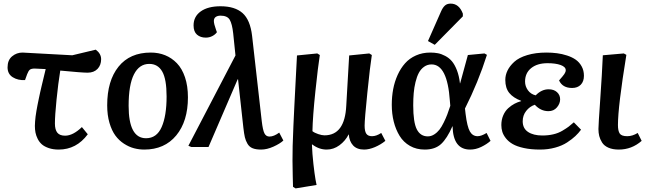

<svg xmlns="http://www.w3.org/2000/svg" viewBox="-20 -817 3596 1067"><path d="M285.2 -130.9Q285.2 -96.2 298.6 -79.6Q312 -63 341.8 -63Q385.7 -63 435.1 -110.8L467.8 -70.8Q404.8 14.2 306.2 14.2Q275.4 14.2 251.5 6.1Q227.5 -2 213.1 -14.4Q198.7 -26.9 189.7 -44.7Q180.7 -62.5 177.2 -80.1Q173.8 -97.7 173.8 -117.2Q173.8 -127.9 175 -142.1Q176.3 -156.2 177.7 -169.2Q179.2 -182.1 182.6 -201.4Q186 -220.7 188.5 -233.6Q190.9 -246.6 195.8 -269.3Q200.7 -292 203.1 -303.5Q205.6 -314.9 211.4 -339.4Q217.3 -363.8 219.2 -371.8Q221.2 -379.9 227.1 -404.8Q232.9 -429.7 233.9 -433.1Q189.5 -436 172.9 -436Q154.3 -436 146.2 -429.9Q138.2 -423.8 130.9 -404.8L119.1 -372.1Q80.1 -369.6 51 -387.7Q22 -405.8 22 -442.9Q22 -482.9 47.1 -503.9Q72.3 -524.9 105 -524.9L381.8 -509.8L512.2 -541Q542 -519 542 -487.8Q542 -455.1 522 -434.1Q502 -413.1 466.8 -413.1Q435.1 -413.1 314.9 -424.8Q303.2 -353 294.2 -263.4Q285.2 -173.8 285.2 -130.9Z M575.7 -231.9Q575.7 -368.2 638.7 -446.5Q701.7 -524.9 817.9 -524.9Q861.3 -524.9 897.9 -510Q934.6 -495.1 963.1 -465.6Q991.7 -436 1008.1 -387.5Q1024.4 -338.9 1024.4 -275.9Q1024.4 -143.1 959.5 -64.5Q894.5 14.2 781.7 14.2Q752.4 14.2 724.6 6.8Q696.8 -0.5 669.2 -18.3Q641.6 -36.1 621.3 -63.5Q601.1 -90.8 588.4 -134Q575.7 -177.2 575.7 -231.9ZM791.5 -48.8Q851.1 -48.8 878.4 -111.1Q905.8 -173.3 905.8 -280.8Q905.8 -377 881.6 -419.4Q857.4 -461.9 809.6 -461.9Q753.9 -461.9 724.4 -403.6Q694.8 -345.2 694.8 -229Q694.8 -48.8 791.5 -48.8Z M1275.9 -631.8Q1270 -684.6 1256.6 -707.3Q1243.2 -730 1205.6 -730Q1189 -730 1178.7 -722.7Q1168.5 -715.3 1168.5 -700.2Q1168.5 -685.1 1180.7 -650.9L1185.5 -638.2Q1176.8 -625.5 1160.2 -616.7Q1143.6 -607.9 1123.5 -607.9Q1093.8 -607.9 1074.7 -624.5Q1055.7 -641.1 1055.7 -675.8Q1055.7 -725.1 1095.7 -753.7Q1135.7 -782.2 1205.6 -782.2Q1285.2 -782.2 1327.9 -744.4Q1370.6 -706.5 1380.9 -618.2L1434.6 -144Q1440.4 -94.2 1449.5 -76.2Q1458.5 -58.1 1477.5 -58.1Q1502 -58.1 1531.7 -80.1L1554.7 -36.1Q1536.1 -18.6 1499.8 -2.2Q1463.4 14.2 1430.7 14.2Q1401.9 14.2 1383.8 6.8Q1365.7 -0.5 1355.5 -17.8Q1345.2 -35.2 1340.8 -54.2Q1336.4 -73.2 1332.5 -106.9L1302.7 -377.9L1299.8 -374L1138.7 0H1043.5L1026.9 -6.8L1288.6 -508.8Z M2003.4 14.2Q1963.4 14.2 1942.1 -9Q1920.9 -32.2 1918.5 -69.8H1917.5Q1898.9 -33.7 1866.5 -9.8Q1834 14.2 1795.4 14.2Q1752.9 14.2 1715.3 -14.2H1713.4Q1715.3 37.6 1721.7 93.8Q1728 149.9 1733.4 180.7L1739.3 210.9L1622.6 230L1608.4 221.2Q1608.4 217.3 1606.9 163.8Q1605.5 110.4 1605.5 76.2Q1605.5 37.6 1606.4 -6.6Q1607.4 -50.8 1610.6 -118.7Q1613.8 -186.5 1615.7 -226.1Q1617.7 -265.6 1623 -367.4Q1628.4 -469.2 1630.4 -508.8L1743.2 -520L1757.3 -511.2Q1747.6 -450.7 1732.7 -309.3Q1717.8 -168 1716.3 -87.9Q1728 -78.6 1748.5 -71.8Q1769 -64.9 1783.2 -64.9Q1896.5 -64.9 1904.3 -230L1920.4 -508.8L2032.2 -520L2046.4 -511.2Q2036.6 -450.2 2021.5 -301.8Q2006.3 -153.3 2006.3 -119.1Q2006.3 -87.9 2015.6 -74Q2024.9 -60.1 2047.4 -60.1Q2071.3 -60.1 2098.6 -78.1L2121.6 -34.2Q2095.7 -13.2 2063.5 0.5Q2031.2 14.2 2003.4 14.2Z M2431.2 -753.9Q2440.9 -775.9 2452.9 -786.4Q2464.8 -796.9 2484.4 -796.9Q2531.2 -796.9 2552.2 -741.2V-726.1L2396 -567.9L2358.4 -588.9ZM2340.3 14.2Q2293.9 14.2 2258.1 -6.3Q2222.2 -26.9 2200.7 -62Q2179.2 -97.2 2168.2 -140.9Q2157.2 -184.6 2157.2 -234.9Q2157.2 -279.8 2165 -321.5Q2172.9 -363.3 2189.7 -400.4Q2206.5 -437.5 2231 -465.1Q2255.4 -492.7 2291.5 -508.8Q2327.6 -524.9 2371.1 -524.9Q2394 -524.9 2413.3 -521.2Q2432.6 -517.6 2454.1 -506.3Q2475.6 -495.1 2491.2 -476.8Q2506.8 -458.5 2519 -427.2Q2531.2 -396 2536.1 -354H2537.1Q2541 -366.7 2580.1 -511.2L2672.4 -520L2686 -512.2Q2637.7 -359.9 2564 -213.9L2567.4 -184.1Q2576.2 -112.8 2591.3 -86.4Q2606.4 -60.1 2634.3 -60.1Q2654.8 -60.1 2684.1 -78.1L2706.1 -34.2Q2684.6 -15.1 2654.3 -0.5Q2624 14.2 2592.3 14.2Q2498 14.2 2495.1 -115.2H2494.1Q2464.8 -47.9 2431.4 -16.8Q2397.9 14.2 2340.3 14.2ZM2357.4 -59.1Q2376 -59.1 2392.8 -69.8Q2409.7 -80.6 2421.9 -96.2Q2434.1 -111.8 2446 -136.2Q2458 -160.6 2465.8 -181.2Q2473.6 -201.7 2482.4 -229L2480 -256.8Q2466.3 -459 2378.4 -459Q2355 -459 2336.9 -446Q2318.8 -433.1 2307.6 -412.1Q2296.4 -391.1 2289.1 -360.8Q2281.7 -330.6 2279.1 -299.3Q2276.4 -268.1 2276.4 -231.9Q2276.4 -137.2 2296.4 -98.1Q2316.4 -59.1 2357.4 -59.1Z M2981 14.2Q2930.2 14.2 2891.4 5.6Q2852.5 -2.9 2829.3 -16.4Q2806.2 -29.8 2791.5 -48.3Q2776.9 -66.9 2771.5 -84.7Q2766.1 -102.5 2766.1 -122.1Q2766.1 -151.4 2776.6 -175.8Q2787.1 -200.2 2804.4 -215.8Q2821.8 -231.4 2839.6 -240.7Q2857.4 -250 2876 -254.9V-256.8Q2832 -273.4 2810.1 -300.5Q2788.1 -327.6 2788.1 -373Q2788.1 -399.4 2800.3 -424.8Q2812.5 -450.2 2837.9 -473.4Q2863.3 -496.6 2909.7 -510.7Q2956.1 -524.9 3017.1 -524.9Q3047.4 -524.9 3075.4 -521.2Q3103.5 -517.6 3131.3 -508.5Q3159.2 -499.5 3179.4 -485.4Q3199.7 -471.2 3212.4 -448.2Q3225.1 -425.3 3225.1 -396Q3225.1 -364.3 3207.5 -346.2Q3189.9 -328.1 3159.2 -328.1Q3106 -328.1 3086.9 -370.1Q3108.4 -394 3116.2 -405.5Q3124 -417 3124 -426.8Q3124 -445.3 3095.9 -455.6Q3067.9 -465.8 3022.9 -465.8Q2965.8 -465.8 2931.9 -438.5Q2897.9 -411.1 2897.9 -363.8Q2897.9 -337.4 2913.8 -315.4Q2929.7 -293.5 2957 -287.1Q2989.7 -320.8 3028.8 -320.8Q3058.1 -320.8 3075.4 -304.9Q3092.8 -289.1 3092.8 -265.1Q3092.8 -241.2 3075 -220.2Q3057.1 -199.2 3027.8 -199.2Q2984.9 -199.2 2952.1 -234.9Q2923.3 -225.1 2904.1 -200.4Q2884.8 -175.8 2884.8 -143.1Q2884.8 -103.5 2914.6 -83.7Q2944.3 -64 2994.1 -64Q3026.9 -64 3054.9 -70.6Q3083 -77.1 3105.5 -90.6Q3127.9 -104 3139.9 -113Q3151.9 -122.1 3168.9 -137.2L3209 -96.2Q3195.3 -77.6 3177.5 -60.8Q3159.7 -43.9 3131.8 -25.6Q3104 -7.3 3064.9 3.4Q3025.9 14.2 2981 14.2Z M3446.8 -520 3460.9 -512.2Q3414.1 -224.6 3414.1 -122.1Q3414.1 -90.3 3423.8 -75.2Q3433.6 -60.1 3465.8 -60.1Q3494.6 -60.1 3523.9 -78.1L3545.9 -34.2Q3490.7 14.2 3418.9 14.2Q3384.8 14.2 3361.1 3.7Q3337.4 -6.8 3325.9 -25.1Q3314.5 -43.5 3310.1 -61.3Q3305.7 -79.1 3305.7 -100.1Q3305.7 -123.5 3315.7 -264.9Q3325.7 -406.2 3330.1 -509.8Z"/></svg>

Font: Literata Book SemiBold
Style: Italic
Weight: 600
Italic angle: -3°
Designer: Latin by Veronika Burian and Jose Scaglione. Greek by Irene Vlachou. Cyrillic by Vera Evstafieva
Foundry: TypeTogether
Version: Version 1.003;PS 001.003;hotconv 1.0.88;makeotf.lib2.5.64775